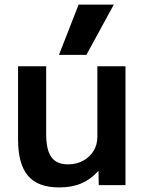

<svg xmlns="http://www.w3.org/2000/svg" viewBox="-20 -810 642 840"><path d="M239 10Q146 10 102.5 -41Q59 -92 59 -200V-520H182V-223Q182 -155 204.5 -123Q227 -91 277 -91Q315 -91 344 -107Q373 -123 389.5 -150Q406 -177 406 -212V-520H529V0H412L411 -61H409Q378 -26 336.5 -8Q295 10 239 10ZM358 -570H238L324 -790H478Z"/></svg>

Font: M PLUS 1 SemiBold
Style: Regular
Weight: 600
Designer: Coji Morishita
Foundry: UNDERFOREST DESIGN
Version: Version 1.001